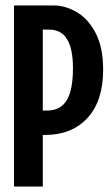

<svg xmlns="http://www.w3.org/2000/svg" viewBox="-20 -680 409 700"><path d="M31 0V-660H177Q218 -660 259.5 -636Q301 -612 328.5 -560Q356 -508 356 -426Q356 -312 299 -250Q242 -188 144 -188H136V0ZM160 -572H136V-277H152Q200 -277 223 -314Q246 -351 246 -432Q246 -572 160 -572Z"/></svg>

Font: Bricolage Grotesque 96pt Condensed Medium
Style: Regular
Weight: 500
Width: 3
Designer: Mathieu Triay
Foundry: Atelier Triay
Version: Version 1.001; ttfautohint (v1.8.4.7-5d5b);gftools[0.9.33.de